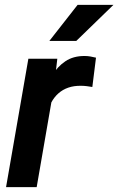

<svg xmlns="http://www.w3.org/2000/svg" viewBox="-20 -770 487 790"><path d="M202.6 -414.1 130.9 0H4.9L96.7 -528.3H215.8ZM375 -532.7 359.9 -412.1Q348.6 -414.1 336.9 -415.5Q325.2 -417 313.5 -417Q284.2 -417.5 261 -409.4Q237.8 -401.4 220.2 -385.7Q202.6 -370.1 190.9 -347.9Q179.2 -325.7 172.9 -298.3L145.5 -301.8Q150.4 -339.8 162.1 -381.6Q173.8 -423.3 194.8 -459.5Q215.8 -495.6 248.8 -517.8Q281.7 -540 328.6 -539.6Q340.3 -539.6 351.8 -537.6Q363.3 -535.6 375 -532.7ZM183.1 -601.6 299.3 -750H446.8L293.9 -601.6Z"/></svg>

Font: Roboto SemiBold
Style: Italic
Weight: 600
Designer: Christian Robertson
Foundry: Google
Version: Version 3.009; 2024